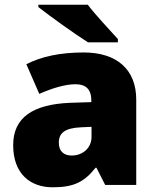

<svg xmlns="http://www.w3.org/2000/svg" viewBox="-20 -786 663 816"><path d="M353 -766H143V-756C191 -718 300 -640 354 -606H481V-620C448 -657 387 -721 353 -766ZM336 -563C236 -563 156 -546 92 -513L147 -387C201 -411 257 -428 301 -428C342 -428 368 -409 368 -360V-352L276 -349C120 -342 36 -287 36 -169C36 -48 108 10 204 10C296 10 339 -14 386 -73H390L427 0H559V-363C559 -491 476 -563 336 -563ZM325 -245 369 -247V-204C369 -157 331 -125 285 -125C252 -125 230 -142 230 -180C230 -220 255 -242 325 -245Z"/></svg>

Font: Noto Sans Arabic UI Bk
Style: Regular
Weight: 900
Designer: Monotype Design Team, Nadine Chahine and Nizar Qandah
Foundry: Monotype Imaging Inc.
Version: Version 2.010